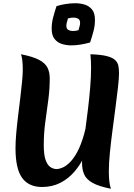

<svg xmlns="http://www.w3.org/2000/svg" viewBox="-20 -1138 828 1189"><path d="M288 -653Q288 -586 279 -518.5Q270 -451 260.5 -382Q251 -313 251 -239Q251 -179 262.5 -147Q274 -115 292.5 -103Q311 -91 332 -91Q345 -91 366 -99.5Q387 -108 411 -131Q435 -154 458.5 -197Q482 -240 501.5 -309.5Q521 -379 532.5 -480Q544 -581 544 -720L563 -398Q559 -343 544.5 -285Q530 -227 504 -172.5Q478 -118 440.5 -74.5Q403 -31 353 -5.5Q303 20 240 20Q158 20 117 -36.5Q76 -93 76 -220Q76 -260 80.5 -312Q85 -364 92 -420Q99 -476 105.5 -530.5Q112 -585 116.5 -631Q121 -677 121 -707Q121 -772 110 -802Q182 -788 220.5 -768Q259 -748 273.5 -720Q288 -692 288 -653ZM717 -684Q717 -652 710.5 -596Q704 -540 695 -471Q686 -402 676.5 -330Q667 -258 660.5 -192.5Q654 -127 654 -78Q654 -3 667 31Q591 16 552.5 -6Q514 -28 501 -58.5Q488 -89 488 -129Q488 -160 493.5 -211.5Q499 -263 507.5 -327Q516 -391 524.5 -460Q533 -529 538.5 -596Q544 -663 544 -720Q544 -740 543 -761Q542 -782 540 -802Q604 -800 640 -791Q676 -782 692.5 -766.5Q709 -751 713 -730.5Q717 -710 717 -684ZM466 -951Q469 -963 472.5 -974Q476 -985 476 -996Q476 -1016 463.5 -1022.5Q451 -1029 437 -1029Q418 -1029 401 -1024Q398 -1012 394.5 -1001Q391 -990 391 -979Q391 -959 403.5 -952.5Q416 -946 430 -946Q449 -946 466 -951ZM538 -875Q513 -868 482.5 -862.5Q452 -857 421 -857Q392 -857 364 -865.5Q336 -874 318 -896.5Q300 -919 300 -960Q300 -996 309 -1030Q318 -1064 330 -1100Q355 -1108 386 -1113Q417 -1118 447 -1118Q477 -1118 504.5 -1109.5Q532 -1101 550 -1079Q568 -1057 568 -1015Q568 -979 559 -945Q550 -911 538 -875Z"/></svg>

Font: Merienda ExtraBold
Style: Regular
Weight: 800
Designer: Eduardo Rodriguez Tunni
Foundry: Eduardo Rodriguez Tunni
Version: Version 2.001